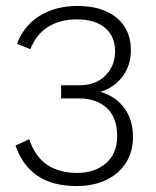

<svg xmlns="http://www.w3.org/2000/svg" viewBox="-20 -614 522 644"><path d="M237 10Q158 10 107 -23.5Q56 -57 32 -126L78 -147Q98 -88 138.5 -61Q179 -34 239 -34Q298 -34 335.5 -66.5Q373 -99 373 -157Q373 -220 338 -252Q303 -284 245 -284H185V-328H246Q301 -328 333.5 -360.5Q366 -393 366 -442Q366 -492 332.5 -520.5Q299 -549 237 -549Q180 -549 140 -523Q100 -497 82 -449L37 -467Q60 -528 113 -561Q166 -594 240 -594Q296 -594 336 -576Q376 -558 397.5 -525Q419 -492 419 -445Q419 -404 400.5 -372Q382 -340 351 -321Q320 -302 281 -301V-311Q320 -310 353.5 -290.5Q387 -271 406.5 -236.5Q426 -202 426 -154Q426 -105 402.5 -68Q379 -31 336.5 -10.5Q294 10 237 10Z"/></svg>

Font: Rokkitt Light
Style: Regular
Weight: 300
Version: Version 3.103